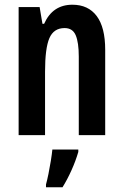

<svg xmlns="http://www.w3.org/2000/svg" viewBox="-20 -573 524 814"><path d="M287 -553Q354 -553 390 -505Q426 -457 426 -362V0H314V-333Q314 -393 301 -423.5Q288 -454 254 -454Q208 -454 189.5 -411.5Q171 -369 171 -269V0H59V-543H148L160 -472H167Q203 -553 287 -553ZM312 71Q301 109 283 149Q265 189 245 221H175V209Q180 191 185.5 164Q191 137 195.5 109Q200 81 202 61H312Z"/></svg>

Font: Noto Sans Lao ExtraCondensed SemiBold
Style: Regular
Weight: 600
Width: 2
Designer: Monotype Design Team
Foundry: Monotype Imaging Inc.
Version: Version 2.003; ttfautohint (v1.8.4.7-5d5b)